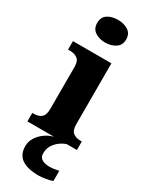

<svg xmlns="http://www.w3.org/2000/svg" viewBox="-256 -825 878 1115"><g transform="rotate(30 182.5 -267.0)"><path d="M176 -622Q135 -622 107 -641Q79 -660 79 -698Q79 -738 107 -756Q135 -774 176 -774Q215 -774 244 -756Q273 -738 273 -698Q273 -660 244 -641Q215 -622 176 -622ZM14 0V-57H26Q56 -57 74.5 -72.5Q93 -88 93 -130V-412Q93 -450 73.5 -464.5Q54 -479 26 -479H10V-536H268V-128Q268 -87 287 -72Q306 -57 335 -57H346V0ZM229 240Q153 240 114 213.5Q75 187 75 130Q75 99 92 72Q109 45 136 26Q163 7 193 0H279Q258 6 236.5 21.5Q215 37 200.5 60Q186 83 186 115Q186 141 205.5 152.5Q225 164 255 164Q268 164 284 162Q300 160 318 156V224Q302 231 273.5 235.5Q245 240 229 240Z"/></g></svg>

Font: Noto Serif ExtraBold
Style: Regular
Weight: 800
Designer: Monotype Design Team
Foundry: Monotype Imaging Inc.
Version: Version 2.014